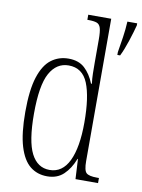

<svg xmlns="http://www.w3.org/2000/svg" viewBox="-86 -820 659 889"><g transform="rotate(10 243.0 -375.0)"><path d="M198 10Q151 10 117.5 -17Q84 -44 65.5 -104.5Q47 -165 47 -267Q47 -370 66.5 -430.5Q86 -491 121 -517.5Q156 -544 202 -544Q250 -544 278.5 -517.5Q307 -491 324 -448H328Q325 -471 324.5 -496Q324 -521 324 -548V-655Q324 -692 319 -709Q314 -726 300.5 -731Q287 -736 261 -736H256V-760H364V-91Q364 -47 376.5 -35.5Q389 -24 427 -24H436V0H330L325 -94H323Q305 -47 275 -18.5Q245 10 198 10ZM204 -21Q264 -21 294.5 -84.5Q325 -148 325 -265Q325 -385 299 -449Q273 -513 208 -513Q151 -513 119.5 -456Q88 -399 88 -265Q88 -136 117.5 -78.5Q147 -21 204 -21ZM421 -613Q427 -649 432.5 -685.5Q438 -722 440 -760H486V-750Q478 -719 463.5 -674.5Q449 -630 434 -600H421Z"/></g></svg>

Font: Noto Serif Bengali ExtraCondensed ExtraLight
Style: Regular
Weight: 200
Width: 2
Designer: Juan Bruce, Universal Thirst, Indian Type Foundry and the Monotype Design Team.
Foundry: Monotype Imaging Inc.
Version: Version 2.003; ttfautohint (v1.8.4.7-5d5b)